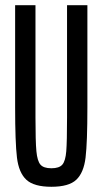

<svg xmlns="http://www.w3.org/2000/svg" viewBox="-20 -708 393 736"><path d="M38 -297V-688H116V-258Q116 -166 119.5 -128.5Q123 -91 135 -77Q147 -63 177 -63Q207 -63 219 -77Q231 -91 234 -128Q237 -165 237 -258V-688H315V-297Q315 -162 308 -104Q301 -46 272.5 -19Q244 8 177 8Q110 8 81 -19Q52 -46 45 -104Q38 -162 38 -297Z"/></svg>

Font: Saira Ultra Condensed Medium
Style: Regular
Weight: 500
Width: 1
Designer: Hector Gatti with collaboration of the Omnibus-Type team
Foundry: Omnibus-Type
Version: Version 1.001; ttfautohint (v1.8)